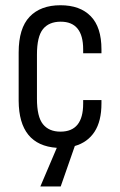

<svg xmlns="http://www.w3.org/2000/svg" viewBox="-20 -545 448 718"><path d="M291 -345.7V-360.4Q291 -463.9 207 -463.9Q163.1 -463.9 140.6 -436Q118.2 -408.2 118.2 -340.8V-175.8Q118.2 -108.4 140.6 -80.6Q163.1 -52.7 206.1 -52.7Q291 -52.7 291 -157.2V-170.9H359.4V-158.2Q359.4 -91.8 333.5 -52.2Q307.6 -12.7 259.8 1L207 152.3H130.9L192.4 7.8Q50.8 -2 49.8 -168V-348.6Q49.8 -439.5 90.8 -482.4Q131.8 -525.4 206.1 -525.4Q279.3 -525.4 319.3 -484.4Q359.4 -443.4 359.4 -360.4V-345.7Z"/></svg>

Font: Altinn-DIN Condensed
Style: Regular
Weight: 400
Width: 3
Designer: Charles Nix
Foundry: Altinn
Version: Version 2.00